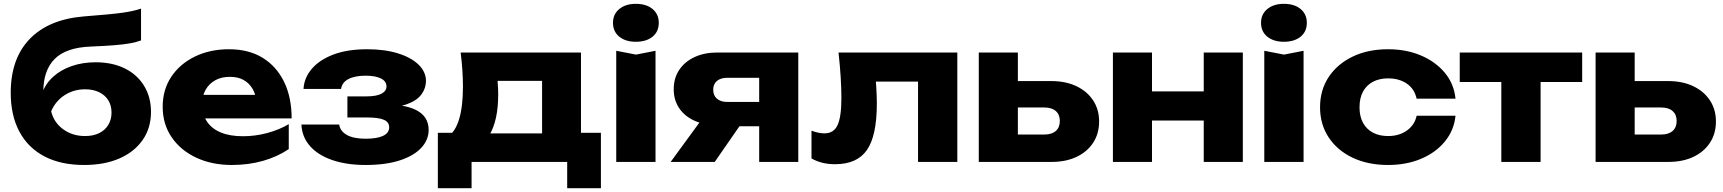

<svg xmlns="http://www.w3.org/2000/svg" viewBox="-20 -845 8991 1002"><path d="M419 16Q298 16 212.5 -28.5Q127 -73 81.5 -157.5Q36 -242 36 -361Q36 -538 134 -640.5Q232 -743 414 -759Q489 -765 538 -769.5Q587 -774 618.5 -778.5Q650 -783 672.5 -788Q695 -793 716 -800V-634Q692 -625 659 -619Q626 -613 576.5 -609Q527 -605 453 -602Q325 -597 265.5 -537.5Q206 -478 206 -365V-344L200 -359Q218 -409 258 -445Q298 -481 355 -500.5Q412 -520 479 -520Q566 -520 631 -488Q696 -456 732 -397Q768 -338 768 -261Q768 -177 724.5 -114.5Q681 -52 603 -18Q525 16 419 16ZM424 -135Q466 -135 497 -150Q528 -165 545 -193Q562 -221 562 -257Q562 -295 545 -322Q528 -349 497 -364Q466 -379 424 -379Q365 -379 317.5 -348.5Q270 -318 247 -264Q261 -206 309.5 -170.5Q358 -135 424 -135Z M1190 16Q1086 16 1004.5 -22Q923 -60 876 -128.5Q829 -197 829 -288Q829 -377 874 -444.5Q919 -512 997.5 -550Q1076 -588 1175 -588Q1278 -588 1350.5 -543.5Q1423 -499 1462.5 -418Q1502 -337 1502 -227H994V-350H1387L1320 -307Q1316 -351 1298 -381.5Q1280 -412 1250.5 -428Q1221 -444 1180 -444Q1135 -444 1103 -426Q1071 -408 1053 -376.5Q1035 -345 1035 -303Q1035 -249 1059.5 -211.5Q1084 -174 1131.5 -154Q1179 -134 1248 -134Q1311 -134 1373.5 -150.5Q1436 -167 1487 -197V-67Q1428 -27 1352.5 -5.5Q1277 16 1190 16Z M1888 16Q1789 16 1714.5 -9.5Q1640 -35 1598 -82.5Q1556 -130 1553 -195H1750Q1756 -159 1791.5 -140Q1827 -121 1888 -121Q1947 -121 1979 -136Q2011 -151 2011 -181Q2011 -208 1983 -220Q1955 -232 1894 -232H1793V-342H1891Q1945 -342 1971 -356Q1997 -370 1997 -394Q1997 -421 1968 -435.5Q1939 -450 1888 -450Q1832 -450 1798.5 -432.5Q1765 -415 1760 -381H1564Q1567 -438 1606.5 -485Q1646 -532 1719 -560Q1792 -588 1896 -588Q1988 -588 2057 -566.5Q2126 -545 2164.5 -507.5Q2203 -470 2203 -422Q2203 -385 2179.5 -352.5Q2156 -320 2103 -301Q2050 -282 1961 -282V-299Q2085 -304 2151 -271Q2217 -238 2217 -167Q2217 -115 2178.5 -73.5Q2140 -32 2066.5 -8Q1993 16 1888 16Z M3116 -152V137H2940V0H2441V137H2265V-152H2437L2475 -149H2889L2924 -152ZM2384 -571H3012V-39H2809V-516L2902 -423H2484L2560 -497Q2574 -456 2577 -419.5Q2580 -383 2580 -353Q2580 -215 2533 -138.5Q2486 -62 2401 -62L2318 -132Q2396 -186 2396 -394Q2396 -434 2393 -479Q2390 -524 2384 -571Z M3196 -580 3299 -560 3401 -580V0H3196ZM3298 -627Q3245 -627 3212 -653.5Q3179 -680 3179 -726Q3179 -771 3212 -798Q3245 -825 3298 -825Q3353 -825 3385.5 -798Q3418 -771 3418 -726Q3418 -680 3385.5 -653.5Q3353 -627 3298 -627Z M3998 -313V-186H3725L3723 -192Q3656 -192 3604.5 -215Q3553 -238 3524.5 -280.5Q3496 -323 3496 -379Q3496 -437 3524.5 -480Q3553 -523 3604.5 -547Q3656 -571 3723 -571H4146V0H3942V-521L3998 -439H3775Q3741 -439 3721.5 -422.5Q3702 -406 3702 -377Q3702 -347 3721.5 -330Q3741 -313 3775 -313ZM3895 -267 3710 0H3480L3675 -267Z M4356 -571H4976V0H4771V-513L4865 -419H4458L4544 -498Q4550 -439 4553 -391Q4556 -343 4556 -305Q4556 -137 4504.5 -62.5Q4453 12 4338 12Q4304 12 4274 5Q4244 -2 4215 -18V-163Q4233 -156 4250.5 -152.5Q4268 -149 4282 -149Q4331 -149 4351 -192Q4371 -235 4371 -333Q4371 -380 4367.5 -439.5Q4364 -499 4356 -571Z M5088 0V-571H5292V-50L5229 -143H5431Q5469 -143 5490 -161.5Q5511 -180 5511 -214Q5511 -247 5490 -265.5Q5469 -284 5431 -284H5228V-422H5465Q5541 -422 5597 -395.5Q5653 -369 5684.5 -321.5Q5716 -274 5716 -211Q5716 -147 5684.5 -99.5Q5653 -52 5597.5 -26Q5542 0 5468 0Z M5788 -571H5992V0H5788ZM6262 -571H6466V0H6262ZM5906 -368H6339V-216H5906Z M6578 -580 6681 -560 6783 -580V0H6578ZM6680 -627Q6627 -627 6594 -653.5Q6561 -680 6561 -726Q6561 -771 6594 -798Q6627 -825 6680 -825Q6735 -825 6767.5 -798Q6800 -771 6800 -726Q6800 -680 6767.5 -653.5Q6735 -627 6680 -627Z M7576 -241Q7568 -164 7520 -106Q7472 -48 7395.5 -16Q7319 16 7224 16Q7119 16 7039 -22Q6959 -60 6914 -128Q6869 -196 6869 -285Q6869 -375 6914 -443Q6959 -511 7039 -549.5Q7119 -588 7224 -588Q7319 -588 7395.5 -555.5Q7472 -523 7520 -465.5Q7568 -408 7576 -330H7373Q7362 -381 7322 -408.5Q7282 -436 7224 -436Q7179 -436 7145.5 -418.5Q7112 -401 7093.5 -367.5Q7075 -334 7075 -285Q7075 -237 7093.5 -203.5Q7112 -170 7145.5 -152.5Q7179 -135 7224 -135Q7282 -135 7322.5 -164Q7363 -193 7373 -241Z M7815 -501H8020V0H7815ZM7598 -571H8237V-417H7598Z M8307 0V-571H8511V-50L8448 -143H8650Q8688 -143 8709 -161.5Q8730 -180 8730 -214Q8730 -247 8709 -265.5Q8688 -284 8650 -284H8447V-422H8684Q8760 -422 8816 -395.5Q8872 -369 8903.5 -321.5Q8935 -274 8935 -211Q8935 -147 8903.5 -99.5Q8872 -52 8816.5 -26Q8761 0 8687 0Z"/></svg>

Font: Unbounded
Style: Bold
Weight: 700
Designer: Luke Prowse, Jean-Baptiste Morizot, Fátima Lázaro, Florian Runge
Foundry: NaN
Version: Version 1.700